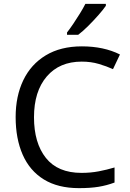

<svg xmlns="http://www.w3.org/2000/svg" viewBox="-20 -964 672 994"><path d="M403 -645Q288 -645 222 -568Q156 -491 156 -357Q156 -224 217.5 -146.5Q279 -69 402 -69Q449 -69 491 -77Q533 -85 573 -97V-19Q533 -4 490.5 3Q448 10 389 10Q280 10 207 -35Q134 -80 97.5 -163Q61 -246 61 -358Q61 -466 100.5 -548.5Q140 -631 217 -677.5Q294 -724 404 -724Q517 -724 601 -682L565 -606Q532 -621 491.5 -633Q451 -645 403 -645ZM528 -934Q516 -916 491 -887.5Q466 -859 437.5 -830.5Q409 -802 385 -784H327V-796Q342 -815 359.5 -841Q377 -867 394 -894.5Q411 -922 422 -944H528Z"/></svg>

Font: Noto Sans Mandaic
Style: Regular
Weight: 400
Designer: Monotype Design Team
Foundry: Monotype Imaging Inc.
Version: Version 2.002; ttfautohint (v1.8.4.7-5d5b)